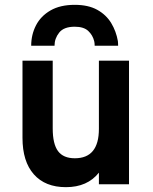

<svg xmlns="http://www.w3.org/2000/svg" viewBox="-20 -762 632 794"><path d="M252.5 12Q167 12 120 -41Q73 -94 73 -192V-511H198V-231Q198 -166.5 220 -137Q242 -107.5 289.5 -107.5Q389 -107.5 389 -229V-511H513.5V0H389V-48Q341.5 12 252.5 12ZM109 -573Q109 -618.5 128.8 -657Q148.5 -695.5 188.8 -718.8Q229 -742 289 -742Q345 -742 382 -721.5Q419 -701 439.8 -666.8Q460.5 -632.5 467.5 -592Q468 -587.5 468.2 -582.8Q468.5 -578 468.5 -573H371.5Q371.5 -584.5 369.5 -592Q363.5 -616.5 345 -634Q326.5 -651.5 289 -651.5Q244 -651.5 224.8 -627.2Q205.5 -603 205.5 -573Z"/></svg>

Font: Overpass
Style: Bold
Weight: 700
Designer: Delve Withrington, Dave Bailey, Thomas Jockin
Foundry: Delve Fonts LLC
Version: Version 4.000; ttfautohint (v1.8.3)